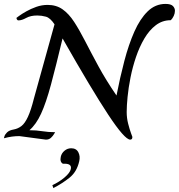

<svg xmlns="http://www.w3.org/2000/svg" viewBox="-49 -709 912 979"><path d="M232 -35Q232 -35 226.5 -25.5Q221 -16 211 -6.5Q201 3 185 3L50 -15Q31 -15 12 -12.5Q-7 -10 -29 -4Q-29 -4 -26.5 -13.5Q-24 -23 -13 -34Q-2 -45 22 -49Q43 -53 60.5 -66.5Q78 -80 93.5 -113.5Q109 -147 124 -207L229 -585Q207 -618 185 -624Q163 -630 141 -630Q107 -630 84.5 -617.5Q62 -605 45 -605Q40 -605 37.5 -609.5Q35 -614 35 -618Q35 -618 48.5 -628Q62 -638 85 -651Q108 -664 136 -674Q164 -684 194 -684Q238 -684 270 -661.5Q302 -639 329 -597.5Q356 -556 385.5 -498.5Q415 -441 453 -371Q491 -301 545 -222Q563 -314 585 -398Q607 -482 636 -547.5Q665 -613 704 -651Q743 -689 795 -689Q822 -689 832.5 -678.5Q843 -668 843 -654Q843 -641 837 -628Q831 -615 822 -606Q779 -606 745.5 -580.5Q712 -555 687 -512.5Q662 -470 644.5 -418.5Q627 -367 616.5 -314Q606 -261 601.5 -215Q597 -169 597 -138Q597 -107 604.5 -78Q612 -49 619 -30Q626 -11 626 -11Q626 3 615 3Q587 3 503 -124Q419 -251 270 -513Q236 -371 211 -278Q186 -185 160.5 -129.5Q135 -74 101 -45Q136 -45 166.5 -40Q197 -35 232 -35ZM218 235Q253 219 280.5 195.5Q308 172 312 153Q319 123 272 126Q255 117 261 90Q265 72 280 59.5Q295 47 314 47Q340 47 350.5 67.5Q361 88 355 113Q343 167 305.5 197Q268 227 223 250Z"/></svg>

Font: Sedan
Style: Italic
Weight: 400
Italic angle: -13.8°
Designer: Sebastian Salazar
Foundry: Sebastian Salazar
Version: Version 1.100; ttfautohint (v1.8.4.7-5d5b)